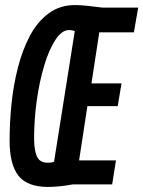

<svg xmlns="http://www.w3.org/2000/svg" viewBox="-20 -730 567 760"><path d="M424 0H268Q235 6 210 8Q185 10 171 10Q88 10 53 -34.5Q18 -79 18 -174Q18 -244 25.5 -318.5Q33 -393 51 -463Q69 -533 98.5 -588.5Q128 -644 172.5 -677Q217 -710 278 -710Q299 -710 330.5 -706.5Q362 -703 385 -700H527L510 -602H373L342 -400H461L446 -310H326L293 -95H439ZM194 -90 276 -607Q273 -608 267.5 -609.5Q262 -611 253 -611Q225 -611 199.5 -572.5Q174 -534 155 -470.5Q136 -407 125.5 -332Q115 -257 115 -183Q115 -136 126 -111Q137 -86 168 -86Q174 -86 180.5 -86.5Q187 -87 194 -90Z"/></svg>

Font: Georama ExtraCondensed SemiBold
Style: Italic
Weight: 600
Width: 2
Italic angle: -9°
Designer: Jean-Baptiste Levee
Foundry: Production Type
Version: Version 1.000